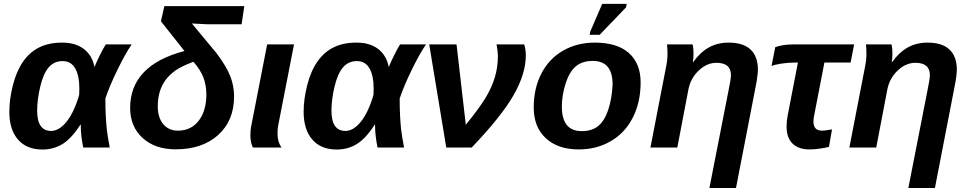

<svg xmlns="http://www.w3.org/2000/svg" viewBox="-20 -756 4966 984"><path d="M298.8 -537.6Q367.7 -537.6 410.2 -504.6Q452.6 -471.7 463.9 -413.6H464.8Q472.7 -434.6 491.5 -472.4Q510.3 -510.3 522 -528.3H654.8Q621.6 -480 581.1 -396.5Q540.5 -313 520 -251Q520 -199.7 522.2 -159.9Q524.4 -120.1 527.8 -89.4Q531.2 -58.6 542.5 0H406.7Q394 -61 394 -109.9V-117.2H392.1Q346.7 -46.4 300.8 -18.1Q254.9 10.3 197.8 10.3Q116.2 10.3 72 -41Q27.8 -92.3 27.8 -183.1Q27.8 -246.6 45.9 -318.6Q64 -390.6 98.1 -439.9Q132.3 -489.3 181.6 -513.4Q231 -537.6 298.8 -537.6ZM300.8 -442.9Q257.3 -442.9 229.7 -410.9Q202.1 -378.9 186.3 -312.5Q170.4 -246.1 170.4 -189Q170.4 -85 241.7 -85Q283.2 -85 321.5 -132.8Q359.9 -180.7 385.7 -269.5L386.7 -300.8Q386.7 -368.7 365.2 -405.8Q343.8 -442.9 300.8 -442.9Z M892.1 -86.4Q959 -86.4 998.3 -137.2Q1037.6 -188 1037.6 -272.5Q1037.6 -318.8 1022.5 -358.6Q1007.3 -398.4 971.2 -439.5Q908.7 -416 878.2 -394Q847.7 -372.1 828.4 -345.7Q809.1 -319.3 798.8 -285.9Q788.6 -252.4 788.6 -210Q788.6 -153.8 816.4 -120.1Q844.2 -86.4 892.1 -86.4ZM1037.6 -631.8 1000.5 -633.8Q989.3 -634.3 979.2 -634.8Q969.2 -635.3 963.4 -635.7L1088.9 -484.4Q1141.6 -414.6 1160.6 -364.5Q1179.7 -314.5 1179.7 -262.2Q1179.7 -137.7 1098.1 -64.2Q1016.6 9.3 880.4 9.3Q774.4 9.3 710.7 -49.1Q647 -107.4 647 -202.6Q647 -421.4 925.3 -494.6L804.7 -647L822.3 -724.6H1231.9L1218.3 -631.8Z M1402.3 -70.8Q1402.3 -28.8 1422.9 0H1276.4Q1271.5 -7.8 1267.3 -24.7Q1263.2 -41.5 1263.2 -60.5Q1263.2 -91.8 1268.6 -115.2L1349.1 -528.3H1486.8L1405.3 -110.8Q1402.3 -94.2 1402.3 -70.8Z M1807.1 -537.6Q1876 -537.6 1918.5 -504.6Q1960.9 -471.7 1972.2 -413.6H1973.1Q1981 -434.6 1999.8 -472.4Q2018.6 -510.3 2030.3 -528.3H2163.1Q2129.9 -480 2089.4 -396.5Q2048.8 -313 2028.3 -251Q2028.3 -199.7 2030.5 -159.9Q2032.7 -120.1 2036.1 -89.4Q2039.6 -58.6 2050.8 0H1915Q1902.3 -61 1902.3 -109.9V-117.2H1900.4Q1855 -46.4 1809.1 -18.1Q1763.2 10.3 1706.1 10.3Q1624.5 10.3 1580.3 -41Q1536.1 -92.3 1536.1 -183.1Q1536.1 -246.6 1554.2 -318.6Q1572.3 -390.6 1606.4 -439.9Q1640.6 -489.3 1689.9 -513.4Q1739.3 -537.6 1807.1 -537.6ZM1809.1 -442.9Q1765.6 -442.9 1738 -410.9Q1710.4 -378.9 1694.6 -312.5Q1678.7 -246.1 1678.7 -189Q1678.7 -85 1750 -85Q1791.5 -85 1829.8 -132.8Q1868.2 -180.7 1894 -269.5L1895 -300.8Q1895 -368.7 1873.5 -405.8Q1852.1 -442.9 1809.1 -442.9Z M2367.2 -116.7Q2437 -202.1 2468.8 -255.1Q2500.5 -308.1 2516.1 -359.9Q2531.7 -411.6 2531.7 -469.7Q2531.7 -491.2 2524.9 -528.3H2666.5Q2674.8 -502.4 2674.8 -472.2Q2674.8 -378.4 2612.5 -269Q2550.3 -159.7 2397.5 0H2267.1L2179.7 -528.3H2319.8Z M3263.2 -333.5Q3263.2 -232.4 3223.4 -153.8Q3183.6 -75.2 3110.6 -32.7Q3037.6 9.8 2945.8 9.8Q2839.4 9.8 2777.3 -47.6Q2715.3 -105 2715.3 -204.6Q2715.3 -302.7 2754.2 -378.4Q2793 -454.1 2864.7 -495.8Q2936.5 -537.6 3028.3 -537.6Q3143.1 -537.6 3203.1 -484.1Q3263.2 -430.7 3263.2 -333.5ZM3119.6 -323.2Q3119.6 -443.8 3018.1 -443.8Q2962.4 -443.8 2929.4 -414.6Q2896.5 -385.3 2877.9 -325.4Q2859.4 -265.6 2859.4 -210.4Q2859.4 -84 2960.9 -84Q3015.6 -84 3047.6 -111.6Q3079.6 -139.2 3097.9 -195.3Q3116.2 -251.5 3119.6 -323.2ZM3002 -577.6 3004.9 -593.8 3066.4 -736.3H3191.9L3188.5 -718.3L3053.2 -577.6Z M3864.3 -398.9Q3864.3 -386.7 3860.8 -360.1Q3857.4 -333.5 3854 -318.8L3752 207.5H3615.7L3713.4 -290.5Q3726.1 -351.1 3726.1 -371.1Q3726.1 -434.1 3651.9 -434.1Q3602.5 -434.1 3560.5 -394Q3518.6 -354 3507.8 -295.9L3451.2 0H3313.5L3394 -415.5Q3400.9 -448.7 3400.9 -478.5Q3400.9 -507.8 3398.4 -528.3H3529.8Q3534.2 -509.8 3534.2 -482.9Q3534.2 -455.1 3530.8 -438H3532.7Q3569.3 -488.8 3613.5 -513.2Q3657.7 -537.6 3714.8 -537.6Q3789.1 -537.6 3826.7 -502Q3864.3 -466.3 3864.3 -398.9Z M4058.1 -435.5Q4018.6 -435.5 3983.2 -429.9Q3947.8 -424.3 3934.1 -417.5L3953.1 -514.2Q3967.3 -520 3992.2 -524.2Q4017.1 -528.3 4042.5 -528.3H4357.4L4339.4 -435.5H4205.1L4151.9 -160.6Q4148.9 -144.5 4148.9 -132.3Q4148.9 -86.4 4193.4 -86.4Q4207.5 -86.4 4233.4 -91.3L4244.1 -92.8L4228.5 -3.4Q4210.9 1.5 4182.1 5.6Q4153.3 9.8 4128.4 9.8Q4072.3 9.8 4041.7 -20.3Q4011.2 -50.3 4011.2 -106.9Q4011.2 -137.2 4017.1 -165.5L4069.3 -435.5Z M4883.8 -398.9Q4883.8 -386.7 4880.4 -360.1Q4877 -333.5 4873.5 -318.8L4771.5 207.5H4635.3L4732.9 -290.5Q4745.6 -351.1 4745.6 -371.1Q4745.6 -434.1 4671.4 -434.1Q4622.1 -434.1 4580.1 -394Q4538.1 -354 4527.3 -295.9L4470.7 0H4333L4413.6 -415.5Q4420.4 -448.7 4420.4 -478.5Q4420.4 -507.8 4418 -528.3H4549.3Q4553.7 -509.8 4553.7 -482.9Q4553.7 -455.1 4550.3 -438H4552.2Q4588.9 -488.8 4633.1 -513.2Q4677.2 -537.6 4734.4 -537.6Q4808.6 -537.6 4846.2 -502Q4883.8 -466.3 4883.8 -398.9Z"/></svg>

Font: Liberation Sans
Style: Bold Italic
Weight: 700
Italic angle: -12°
Designer: Steve Matteson
Foundry: Ascender Corporation
Version: Version 2.1.5